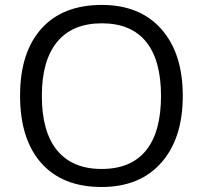

<svg xmlns="http://www.w3.org/2000/svg" viewBox="-20 -745 819 775"><path d="M717.8 -357.9Q717.8 -186.5 631.1 -88.4Q544.4 9.8 390.1 9.8Q232.4 9.8 146.7 -86.7Q61 -183.1 61 -358.9Q61 -533.2 147 -629.2Q232.9 -725.1 391.1 -725.1Q544.9 -725.1 631.3 -627.4Q717.8 -529.8 717.8 -357.9ZM148.9 -357.9Q148.9 -212.9 210.7 -137.9Q272.5 -63 390.1 -63Q508.8 -63 569.3 -137.7Q629.9 -212.4 629.9 -357.9Q629.9 -502 569.6 -576.4Q509.3 -650.9 391.1 -650.9Q272.5 -650.9 210.7 -575.9Q148.9 -501 148.9 -357.9Z"/></svg>

Font: Zoram GWebM
Style: Regular
Weight: 400
Foundry: Ascender Corporation
Version: Version 1.000